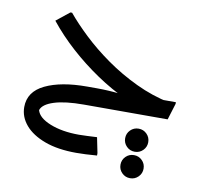

<svg xmlns="http://www.w3.org/2000/svg" viewBox="-72 -442 852 786"><g transform="rotate(10 354.0 -49.0)"><path d="M574 -4Q511 -21 446 -51Q381 -81 319.5 -122.5Q258 -164 203 -213.5Q148 -263 104 -318L159 -362H166Q198 -323 245.5 -278Q293 -233 352.5 -191Q412 -149 480.5 -116.5Q549 -84 622 -69ZM279 0V-75H320Q345 -75 369.5 -73.5Q394 -72 410 -70Q426 -68 426 -68L520 -75H648V-68L627 0ZM282 200Q205 200 151 180Q97 160 68.5 126.5Q40 93 40 52Q40 -12 105.5 -43.5Q171 -75 279 -75V0Q201 0 155.5 14.5Q110 29 102 54Q110 85 160 105Q210 125 280 125Q295 125 314.5 124Q334 123 355 122L368 186V196Q344 198 321.5 199Q299 200 282 200ZM565 216Q565 236 551 250Q537 264 517 264Q497 264 483 250Q469 236 469 216Q469 196 483 182Q497 168 517 168Q537 168 551 182Q565 196 565 216ZM565 106Q565 126 551 140Q537 154 517 154Q497 154 483 140Q469 126 469 106Q469 86 483 72Q497 58 517 58Q537 58 551 72Q565 86 565 106Z"/></g></svg>

Font: Fustat
Style: Regular
Weight: 400
Designer: Mohamed Gaber, Khaled Hosny, Laura Garcia Mut
Foundry: Kief Type Foundry, Alif Type Foundry, Hard Type Foundry
Version: Version 1.007